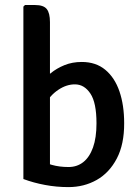

<svg xmlns="http://www.w3.org/2000/svg" viewBox="-20 -756 569 784"><path d="M184 -25H75.5V-729L82 -735.5H123Q158 -735.5 171 -719Q184 -702.5 184 -665.5ZM487 -253.5Q487.5 -167 457 -108.8Q426.5 -50.5 374.8 -21.2Q323 8 259.5 8Q210.5 8 163.8 -0.8Q117 -9.5 75.5 -25L129.5 -109.5Q160.5 -91.5 191.5 -82.8Q222.5 -74 260 -74Q294.5 -74 320 -94Q345.5 -114 359.8 -153.8Q374 -193.5 374 -252.5Q374 -336.5 349.2 -373.8Q324.5 -411 287 -411.5Q252 -412 218 -389.2Q184 -366.5 164 -329L147.5 -418.5Q163.5 -438 187.5 -457.5Q211.5 -477 243.2 -490Q275 -503 314 -503Q371.5 -503 410 -471Q448.5 -439 467.8 -382.8Q487 -326.5 487 -253.5Z"/></svg>

Font: Signika Negative Medium
Style: Regular
Weight: 500
Designer: Anna Giedry
Foundry: Anna Giedry
Version: Version 2.001